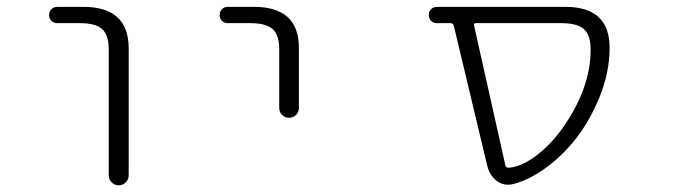

<svg xmlns="http://www.w3.org/2000/svg" viewBox="-20 -565 2040 563"><path d="M148.4 -497.1Q137.7 -497.1 130.9 -503.9Q124 -510.7 124 -521Q124 -531.2 130.9 -538.1Q137.7 -544.9 148.4 -544.9H224.6Q356.4 -544.9 357.4 -424.8V-50.8Q357.4 -39.1 348.6 -30.3Q339.8 -21.5 328.1 -21.5Q316.4 -21.5 307.6 -30.3Q298.8 -39.1 298.8 -50.8V-420.9Q298.8 -461.9 279.8 -479.5Q260.7 -497.1 214.8 -497.1Z M647.5 -497.1Q637.7 -497.1 630.9 -503.9Q624 -510.7 624 -521Q624 -531.2 630.9 -538.1Q637.7 -544.9 647.5 -544.9H724.6Q856.4 -544.9 856.4 -424.8V-248Q856.4 -236.3 848.1 -228Q839.8 -219.7 827.6 -219.7Q815.4 -219.7 807.1 -228Q798.8 -236.3 798.8 -248V-420.9Q798.8 -461.9 779.8 -479.5Q760.7 -497.1 714.8 -497.1Z M1375 -497.1Q1368.2 -497.1 1370.1 -490.2L1461.9 -80.1Q1463.9 -73.2 1470.7 -73.2Q1514.6 -75.2 1570.3 -123Q1627.9 -173.8 1669.9 -255.9Q1711.9 -337.9 1711.9 -418.9Q1711.9 -461.9 1692.4 -479.5Q1672.9 -497.1 1626 -497.1ZM1767.6 -424.8Q1767.6 -351.6 1736.8 -277.3Q1706.1 -203.1 1660.2 -147.9Q1614.3 -92.8 1556.6 -56.6Q1516.6 -32.2 1480.5 -24.4Q1474.6 -23.4 1468.8 -23.4Q1451.2 -23.4 1435.5 -35.2Q1416 -51.8 1409.2 -77.1L1310.5 -490.2Q1308.6 -497.1 1300.8 -497.1H1260.7Q1251 -497.1 1244.1 -503.9Q1237.3 -510.7 1237.3 -521.5Q1237.3 -531.2 1244.1 -538.1Q1251 -544.9 1261.7 -544.9H1635.7Q1636.7 -544.9 1637.7 -544.9Q1767.6 -544.9 1767.6 -424.8Z"/></svg>

Font: Rounded Mgen+ 2m light
Style: Regular
Weight: 200
Designer: [Source Han Sans]
Ryoko NISHIZUKA  (kana & ideographs); Paul D. Hunt (Latin, Greek & Cyrillic); Wenlong ZHANG  (bopomofo
Version: Version 1.059.20150602